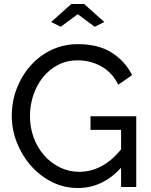

<svg xmlns="http://www.w3.org/2000/svg" viewBox="-20 -936 754 961"><path d="M39 -357Q39 -429 64 -493.5Q89 -558 133.5 -608Q178 -658 238.5 -686.5Q299 -715 370 -715Q473 -715 540 -672Q607 -629 641 -560L572 -512Q541 -574 487 -604Q433 -634 368 -634Q314 -634 270 -611Q226 -588 194.5 -548.5Q163 -509 146.5 -459Q130 -409 130 -355Q130 -298 148.5 -247.5Q167 -197 201 -158.5Q235 -120 280 -98Q325 -76 377 -76Q438 -76 493 -107Q548 -138 597 -202V-109Q501 5 370 5Q300 5 239.5 -25.5Q179 -56 134 -107.5Q89 -159 64 -223.5Q39 -288 39 -357ZM586 -286H433V-354H662V0H586ZM236 -826 337 -916H401L502 -826L454 -802L369 -865L284 -802Z"/></svg>

Font: YasnoRaleway Medium
Style: Regular
Weight: 500
Designer: Matt McInerney, Pablo Impallari, Rodrigo Fuenzalida
Foundry: Matt McInerney, Pablo Impallari, Rodrigo Fuenzalida
Version: Version 4.026